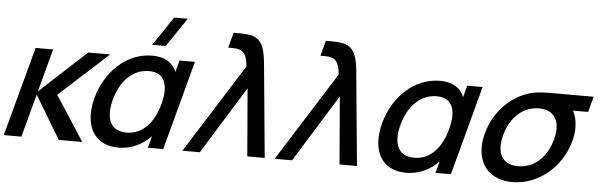

<svg xmlns="http://www.w3.org/2000/svg" viewBox="-53 -969 3622 1157"><g transform="rotate(5 1757.5 -390.0)"><path d="M-2.8 0H103.7L173.3 -260L329.7 0H471.7L297 -270L593.3 -540H460.3L178.7 -280L248.3 -540H142.3Z M1040.5 -795H958.5L840.1 -620H922.1ZM1013.2 -540 994.3 -469.5C973.3 -523.5 922.7 -555 847.7 -555C692.7 -555 565.7 -433.5 521.8 -270C512.7 -235.9 508.2 -203.5 508.2 -173.6C508.2 -61.9 571.3 15 692 15C767 15 837.1 -17 887.7 -71.5L868.5 0H961.5L1106.2 -540ZM731.8 -79.5C654.8 -79.5 621.8 -126.7 621.8 -194.5C621.8 -217.5 625.6 -242.8 632.7 -269.5C663.5 -384.5 737.4 -460.5 835.4 -460.5C907.7 -460.5 939.6 -418.5 939.6 -351.8C939.6 -327.6 935.5 -300.3 927.5 -270.5C897.5 -158.5 832.3 -79.5 731.8 -79.5Z M1077.5 0H1183L1436.1 -409L1470 0H1575.5L1524.2 -540C1516.2 -627.5 1509.1 -709.5 1431.2 -728.5C1405.8 -734.5 1371 -735 1359 -735H1323L1298.3 -643H1324.3C1396.3 -643 1408.9 -611.5 1418.2 -540Z M1635.5 0H1741L1994.1 -409L2028 0H2133.5L2082.2 -540C2074.2 -627.5 2067.1 -709.5 1989.2 -728.5C1963.8 -734.5 1929 -735 1917 -735H1881L1856.3 -643H1882.3C1954.3 -643 1966.9 -611.5 1976.2 -540Z M2753.3 -540 2734.5 -469.5C2713.4 -523.5 2662.9 -555 2587.9 -555C2432.9 -555 2305.8 -433.5 2262 -270C2252.9 -235.9 2248.4 -203.5 2248.4 -173.6C2248.4 -61.9 2311.4 15 2432.1 15C2507.1 15 2577.2 -17 2627.8 -71.5L2608.7 0H2701.7L2846.3 -540ZM2472 -79.5C2395 -79.5 2361.9 -126.7 2361.9 -194.5C2361.9 -217.5 2365.7 -242.8 2372.9 -269.5C2403.7 -384.5 2477.5 -460.5 2575.5 -460.5C2647.9 -460.5 2679.8 -418.5 2679.8 -351.8C2679.8 -327.6 2675.6 -300.3 2667.6 -270.5C2637.6 -158.5 2572.5 -79.5 2472 -79.5Z M3517.9 -540H3289.4C3235.9 -540 3192.9 -540 3158 -533C3027.4 -506.5 2921.1 -401 2884.1 -263C2876.2 -233.4 2872.3 -205.1 2872.3 -178.7C2872.3 -64.5 2944.6 15 3074.1 15C3232.6 15 3371.2 -104.5 3413.6 -263C3421.3 -291.6 3424.8 -318.9 3424.8 -344.2C3424.8 -383.6 3416.3 -418.3 3401.2 -446H3492.7ZM3100.5 -83.5C3023.5 -83.5 2985.4 -126.9 2985.4 -196.2C2985.4 -216.4 2988.7 -238.8 2995.1 -263C3021.7 -362 3092.5 -441.5 3196.5 -441.5C3274.7 -441.1 3311.9 -395.6 3311.9 -327.5C3311.9 -307.7 3308.8 -286 3302.6 -263C3274.9 -159.5 3202.5 -83.5 3100.5 -83.5Z"/></g></svg>

Font: Manrope
Style: SemiBoldItalic
Weight: 600
Italic angle: -15°
Designer: Mikhail Sharanda
Foundry: Mikhail Sharanda
Version: Version 4.502;hotconv 1.0.109;makeotfexe 2.5.65596